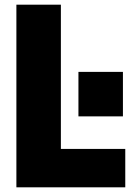

<svg xmlns="http://www.w3.org/2000/svg" viewBox="-20 -800 570 820"><path d="M515 0H50V-780H240V-164H515ZM505 -303H315V-493H505Z"/></svg>

Font: Tanohe Sans Black
Style: Regular
Weight: 900
Designer: Village Type and Design LLC & Cristiano Sobral
Foundry: Cooper Hewitt Smithsonian Design Museum
Version: Version 1.00;March 11, 2020;FontCreator 12.0.0.2522 64-bit; 